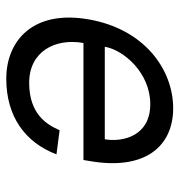

<svg xmlns="http://www.w3.org/2000/svg" viewBox="0 -556 572 612"><g transform="rotate(90 286.0 -250.0)"><path d="M231 16C351 16 434 -44 472 -144L395 -154C378 -114 344 -57 244 -57C144 -57 101 -140 117 -230H490L493 -248C525 -428 445 -516 325 -516C205 -516 74 -428 42 -248C10 -68 111 16 231 16ZM129 -298C139 -358 212 -443 312 -443C412 -443 434 -358 424 -298Z"/></g></svg>

Font: Uncut Sans
Style: Italic
Weight: 400
Italic angle: -10°
Designer: Kasper Nordkvist
Foundry: Uncut Type
Version: Version 1.111;FEAKit 1.0